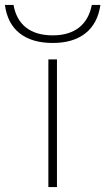

<svg xmlns="http://www.w3.org/2000/svg" viewBox="-92 -762 429 782"><path d="M105 0V-520H140V0ZM123 -587Q38 -587 -12 -626.5Q-62 -666 -72 -742H-37Q-26 -681 14.5 -649.5Q55 -618 123 -618Q189 -618 229.5 -649.5Q270 -681 282 -742H317Q306 -666 256 -626.5Q206 -587 123 -587Z"/></svg>

Font: M PLUS 2 ExtraLight
Style: Regular
Weight: 250
Designer: Coji Morishita
Foundry: UNDERFOREST DESIGN
Version: Version 1.001